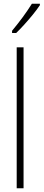

<svg xmlns="http://www.w3.org/2000/svg" viewBox="-20 -1015 235 1035"><path d="M107 0H70V-760H107ZM195 -987Q179 -963 156.5 -935.5Q134 -908 110 -881.5Q86 -855 67 -837H45V-849Q78 -889 103 -923Q128 -957 152 -995H195Z"/></svg>

Font: Noto Sans Gurmukhi ExtraCondensed ExtraLight
Style: Regular
Weight: 200
Width: 2
Designer: Jelle Bosma - Monotype Design Team
Foundry: Monotype Imaging Inc.
Version: Version 2.004; ttfautohint (v1.8.4.7-5d5b)